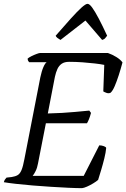

<svg xmlns="http://www.w3.org/2000/svg" viewBox="-28 -980 658 1000"><path d="M399 0Q371 0 329 -2Q287 -4 238.5 -7Q190 -10 142 -14Q94 -18 54.5 -22.5Q15 -27 -8 -31Q-6 -39 -2.5 -44.5Q1 -50 6 -55L33 -58Q52 -61 64 -68Q76 -75 84 -94Q92 -113 99 -151L182 -577Q189 -610 198 -630.5Q207 -651 215 -656H124Q122 -658 119 -662.5Q116 -667 116 -675Q123 -681 136 -687.5Q149 -694 162.5 -699Q176 -704 181 -704H534Q557 -696 578 -683Q599 -670 610 -655Q601 -621 590.5 -588.5Q580 -556 569.5 -531.5Q559 -507 548 -497Q538 -492 526 -496.5Q514 -501 510 -504L515 -642Q496 -646 466 -649.5Q436 -653 401.5 -655.5Q367 -658 332 -658Q308 -658 293.5 -648Q279 -638 271 -620.5Q263 -603 258 -580L221 -389Q263 -390 296 -392Q329 -394 362.5 -397Q396 -400 437 -404L446 -392Q441 -373 435.5 -359.5Q430 -346 425 -338H211L170 -129Q166 -106 157.5 -89Q149 -72 142 -64H408L489 -223Q502 -223 513.5 -218.5Q525 -214 525 -209Q523 -186 515.5 -155.5Q508 -125 499 -95Q490 -65 483 -43Q474 -35 457.5 -25Q441 -15 425 -8Q409 -1 399 0ZM287 -772Q278 -777 271 -782.5Q264 -788 262 -794Q308 -847 341 -883.5Q374 -920 396 -940Q418 -960 428 -960Q438 -960 452.5 -940Q467 -920 486.5 -883Q506 -846 530 -794Q526 -789 520.5 -782Q515 -775 504 -772L417 -873Z"/></svg>

Font: Texturina 12pt Light
Style: Italic
Weight: 300
Italic angle: -11°
Designer: Guillermo Torres Carreño
Foundry: Omnibus-Type
Version: Version 1.002